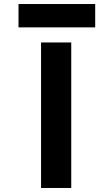

<svg xmlns="http://www.w3.org/2000/svg" viewBox="-20 -924 550 954"><path d="M453 -904H72V-788H453ZM334 10V-713H184V10Z"/></svg>

Font: Bluebird
Style: SfBdExt
Weight: 700
Designer: Jasper
Foundry: Cannot Into Space Fonts
Version: Version 0.98